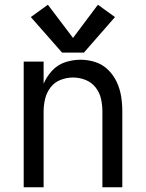

<svg xmlns="http://www.w3.org/2000/svg" viewBox="-20 -790 616 810"><path d="M242 -568H334L465 -718L393 -770L288 -630L182 -770L110 -718ZM80 0H164V-320Q164 -347 170.5 -373.5Q177 -400 193.5 -421.5Q210 -443 235.5 -453Q261 -463 288 -463Q315 -463 340.5 -453Q366 -443 383 -421.5Q400 -400 406 -373.5Q412 -347 412 -320V0H496V-320Q496 -352 491 -383.5Q486 -415 472.5 -444Q459 -473 436 -495.5Q413 -518 382.5 -528Q352 -538 320 -538Q287 -538 255 -527.5Q223 -517 200 -492Q177 -467 164 -437V-530H80Z"/></svg>

Font: Iosevka SS01 Extended
Style: Regular
Weight: 400
Width: 7
Monospace: yes
Designer: Belleve Invis
Foundry: Belleve Invis
Version: Version 3.4.7; ttfautohint (v1.8.3)